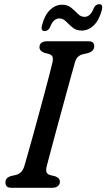

<svg xmlns="http://www.w3.org/2000/svg" viewBox="-20 -897 508 917"><path d="M202.5 -101Q198.5 -82.5 202.8 -73.5Q207 -64.5 219 -61L243.5 -55Q266 -47 266 -29Q266 -15.5 256 -7.8Q246 0 230 0H36Q18.5 0 12.2 -7Q6 -14 6 -25.5Q5.5 -48 32 -56L55.5 -61.5Q85.5 -68.5 96 -103Q101 -120 111.5 -156.8Q122 -193.5 135.5 -242.2Q149 -291 163.5 -344.2Q178 -397.5 191.5 -448Q205 -498.5 215.5 -538.5Q226 -578.5 231 -600.5Q234 -616 231 -625.2Q228 -634.5 213.5 -639L191.5 -645Q168.5 -653.5 168.5 -671.5Q168.5 -700 208 -700H400.5Q418 -700 424 -693.5Q430 -687 430 -676Q430 -653 401.5 -644L374.5 -637.5Q347 -630.5 338.5 -601Q332 -578 320.2 -535.8Q308.5 -493.5 294.2 -441Q280 -388.5 265 -334Q250 -279.5 237 -230.8Q224 -182 214.8 -147.2Q205.5 -112.5 202.5 -101ZM370.5 -751Q344 -751 326.8 -765.5Q309.5 -780 295.2 -794.5Q281 -809 263.5 -809Q234.5 -809 219 -767Q209.5 -748.5 193.5 -748.5Q173 -748.5 181 -777.5Q193.5 -825.5 219.2 -850Q245 -874.5 276 -874.5Q303 -874.5 320.2 -860Q337.5 -845.5 351.8 -831Q366 -816.5 383.5 -816.5Q412.5 -816.5 428 -858.5Q437 -877 454 -877Q474 -877 466 -848Q453 -799.5 427.2 -775.2Q401.5 -751 370.5 -751Z"/></svg>

Font: Fraunces 72pt SuperSoft
Style: Italic
Weight: 400
Italic angle: -16°
Version: Version 1.000;[b76b70a41]